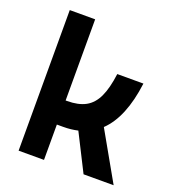

<svg xmlns="http://www.w3.org/2000/svg" viewBox="-133 -836 852 940"><g transform="rotate(20 293.0 -366.0)"><path d="M69.8 0V-732.4H202.1V-309.6H210Q268.1 -309.6 305.4 -329.8Q342.8 -350.1 364.3 -395.8Q385.7 -441.4 395.5 -517.6H531.7Q508.3 -333.5 422.4 -251.5L564.9 0H408.2L311 -192.4Q275.9 -184.1 234.4 -184.1H202.1V0Z"/></g></svg>

Font: Cascadia Mono
Style: Bold
Weight: 700
Monospace: yes
Designer: Aaron Bell
Foundry: Saja Typeworks
Version: Version 2404.023; ttfautohint (v1.8.4)